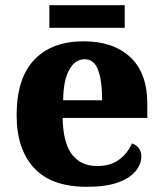

<svg xmlns="http://www.w3.org/2000/svg" viewBox="-20 -709 626 739"><path d="M314 10Q178 10 111 -62.5Q44 -135 44 -266Q44 -407 111.5 -478.5Q179 -550 302 -550Q416 -550 481.5 -489Q547 -428 547 -309V-255H221Q223 -159 257 -114.5Q291 -70 354 -70Q406 -70 439 -95Q472 -120 488 -157Q505 -151 514.5 -138Q524 -125 524 -107Q524 -78 502.5 -51Q481 -24 435 -7Q389 10 314 10ZM373 -323Q373 -399 357.5 -440Q342 -481 306 -481Q269 -481 246.5 -440.5Q224 -400 223 -323ZM170 -602V-689H460V-602Z"/></svg>

Font: Noto Serif Gujarati ExtraBold
Style: Regular
Weight: 800
Version: Version 2.102